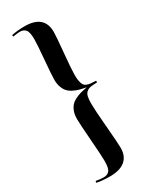

<svg xmlns="http://www.w3.org/2000/svg" viewBox="-262 -879 926 1162"><g transform="rotate(-30 201.0 -298.0)"><path d="M133.8 225.1Q81.5 225.1 42 216.8L43.9 205.1Q75.2 210.9 99.1 210.9Q124 210.9 137.9 194.6Q151.9 178.2 151.9 127.9Q151.9 89.4 142.8 -25.9Q133.8 -141.1 133.8 -175.8Q133.8 -205.1 141.8 -227.1Q149.9 -249 162.4 -262.9Q174.8 -276.9 195.3 -287.1Q215.8 -297.4 234.6 -302.5Q253.4 -307.6 280.8 -313Q253.9 -317.9 234.9 -323Q215.8 -328.1 195.3 -338.4Q174.8 -348.6 162.4 -362.5Q149.9 -376.5 141.8 -398.7Q133.8 -420.9 133.8 -450.2Q133.8 -481.9 142.8 -584.7Q151.9 -687.5 151.9 -723.1Q151.9 -773.4 137.9 -789.8Q124 -806.2 99.1 -806.2Q83 -806.2 49.8 -800.8L47.9 -812Q94.2 -820.8 138.2 -820.8Q275.9 -820.8 275.9 -703.1Q275.9 -673.8 265.4 -563.2Q254.9 -452.6 254.9 -414.1Q254.9 -388.2 258.1 -371.6Q261.2 -355 267.1 -344.2Q272.9 -333.5 285.4 -328.1Q297.9 -322.8 312 -321Q326.2 -319.3 350.1 -318.8V-307.1Q320.3 -306.6 304 -303.7Q287.6 -300.8 275.4 -290.5Q263.2 -280.3 259 -261.7Q254.9 -243.2 254.9 -210.9Q254.9 -169.4 265.4 -46.9Q275.9 75.7 275.9 107.9Q275.9 164.6 240.2 194.8Q204.6 225.1 133.8 225.1Z"/></g></svg>

Font: Display Semibold
Style: Regular
Weight: 600
Designer: Latin by Veronika Burian and Jose Scaglione. Greek by Irene Vlachou. Cyrillic by Vera Evstafieva.
Foundry: TypeTogether
Version: Version 3.002